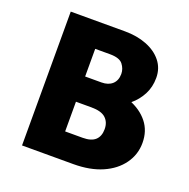

<svg xmlns="http://www.w3.org/2000/svg" viewBox="-119 -773 875 887"><g transform="rotate(20 318.5 -329.0)"><path d="M336 -307 343 -388Q417 -388 475.5 -365.5Q534 -343 567 -301.5Q600 -260 600 -201Q600 -144 567 -98Q534 -52 474.5 -26Q415 0 333 0H81V-658H348Q407 -658 454.5 -639.5Q502 -621 529.5 -586.5Q557 -552 557 -505Q557 -460 538 -423.5Q519 -387 487 -360.5Q455 -334 416 -320.5Q377 -307 336 -307ZM208 -399H326Q360 -399 379.5 -417Q399 -435 399 -467Q399 -492 382.5 -513.5Q366 -535 319 -535H246V-129H332Q374 -129 394 -147.5Q414 -166 414 -201Q414 -235 392.5 -255Q371 -275 322 -275H208Z"/></g></svg>

Font: Ysabeau SC Black
Style: Regular
Weight: 900
Designer: Christian Thalmann (Catharsis Fonts)
Version: Version 2.001;gftools[0.9.30]; featfreeze: smcp